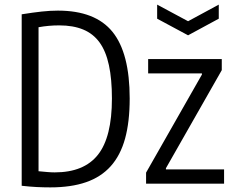

<svg xmlns="http://www.w3.org/2000/svg" viewBox="-20 -796 1020 832"><path d="M661 -776 795 -704 928 -776V-715L795 -643L661 -715ZM613 -48 855 -473V-478H622V-540H941V-492L699 -67V-62H951V0H613ZM198 16Q169 16 139 14.5Q109 13 74 9V-734Q124 -742 161 -746Q198 -750 231 -750Q393 -750 467.5 -658Q542 -566 542 -369Q542 -268 522 -195.5Q502 -123 460 -76Q418 -29 353 -6.5Q288 16 198 16ZM217 -49Q344 -49 404.5 -125.5Q465 -202 465 -369Q465 -453 452 -513.5Q439 -574 411.5 -612Q384 -650 340.5 -668Q297 -686 237 -686Q213 -686 191 -684Q169 -682 147 -678V-54Q169 -52 185.5 -50.5Q202 -49 217 -49Z"/></svg>

Font: Encode Sans Compressed
Style: Regular
Weight: 400
Designer: Pablo Impallari, Andres Torresi
Foundry: Pablo Impallari, Andres Torresi
Version: Version 1.000; ttfautohint (v1.00) -l 8 -r 50 -G 200 -x 14 -